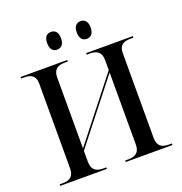

<svg xmlns="http://www.w3.org/2000/svg" viewBox="-157 -1047 1121 1183"><g transform="rotate(-20 403.5 -455.5)"><path d="M501 -795C525 -795 546 -811 546 -853C546 -896 525 -911 501 -911C475 -911 455 -896 455 -853C455 -811 475 -795 501 -795ZM306 -795C331 -795 352 -811 352 -853C352 -896 331 -911 306 -911C281 -911 261 -896 261 -853C261 -811 281 -795 306 -795ZM36 0H342V-10H321C273 -10 247 -30 247 -80V-153L561 -552V-80C561 -30 535 -10 487 -10H466V0H772V-10H751C704 -10 678 -30 678 -80V-637C678 -685 704 -704 751 -704H772V-714H466V-704H487C535 -704 561 -684 561 -634V-568L247 -169V-634C247 -684 273 -704 321 -704H342V-714H36V-704H57C104 -704 130 -685 130 -637V-80C130 -30 104 -10 57 -10H36Z"/></g></svg>

Font: Noto Serif Display Medium
Style: Regular
Weight: 500
Designer: Monotype Design Team
Foundry: Monotype Imaging Inc.
Version: Version 2.009